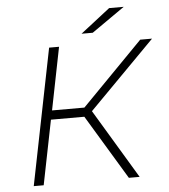

<svg xmlns="http://www.w3.org/2000/svg" viewBox="-55 -855 795 905"><g transform="rotate(-5 342.0 -402.5)"><path d="M372 -328 569 0H518L334 -305H176L115 0H68L197 -644H244L185 -348H338L628 -644H684ZM495 -805H564L408 -696H355Z"/></g></svg>

Font: Montserrat Ace
Style: Light Italic
Weight: 300
Italic angle: -11.3°
Designer: Julieta Ulanovsky
Foundry: Julieta Ulanovsky
Version: Version 1